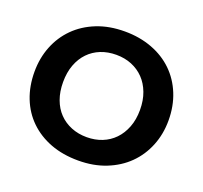

<svg xmlns="http://www.w3.org/2000/svg" viewBox="-124 -853 1062 1004"><g transform="rotate(20 407.0 -351.0)"><path d="M407 -122Q453 -122 492 -137.5Q531 -153 559.5 -182.5Q588 -212 604.5 -254.5Q621 -297 621 -351Q621 -404 605 -446.5Q589 -489 560.5 -518.5Q532 -548 493 -564Q454 -580 407 -580Q360 -580 321 -564.5Q282 -549 253.5 -519.5Q225 -490 209 -447.5Q193 -405 193 -351Q193 -298 208.5 -255.5Q224 -213 252.5 -183.5Q281 -154 320.5 -138Q360 -122 407 -122ZM407 8Q321 8 252.5 -18Q184 -44 135 -91.5Q86 -139 60 -205Q34 -271 34 -351Q34 -427 60 -492.5Q86 -558 134.5 -606.5Q183 -655 252 -682.5Q321 -710 407 -710Q490 -710 559 -684Q628 -658 677 -610.5Q726 -563 753 -496.5Q780 -430 780 -350Q780 -274 753.5 -208.5Q727 -143 678.5 -95Q630 -47 561 -19.5Q492 8 407 8Z"/></g></svg>

Font: Tilda Sans Extra Bold
Style: Regular
Weight: 800
Designer: ParaType Ltd
Foundry: ParaType Ltd
Version: Version 1.009